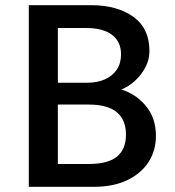

<svg xmlns="http://www.w3.org/2000/svg" viewBox="-20 -720 674 740"><path d="M91 0V-700H331.5Q432 -700 494 -655.2Q556 -610.5 556 -523.5Q556 -490 540.2 -460.2Q524.5 -430.5 499.5 -408Q474.5 -385.5 447.5 -375Q504.5 -357.5 542.8 -311Q581 -264.5 581 -196.5Q581 -139 552 -94.8Q523 -50.5 469.5 -25.2Q416 0 342.5 0ZM203 -88H323.5Q395.5 -88 430.5 -116.2Q465.5 -144.5 465.5 -201.5Q465.5 -258 430.2 -287.5Q395 -317 321.5 -317H203ZM203 -401H314Q354.5 -401 384 -414Q413.5 -427 430 -451.5Q446.5 -476 446.5 -510.5Q446.5 -559.5 411.8 -585.8Q377 -612 312.5 -612H203Z"/></svg>

Font: Geologica Roman
Style: Regular
Weight: 400
Designer: Sindre Bremnes, Frode Helland
Foundry: Monokrom Skriftforlag AS
Version: Version 1.010;gftools[0.9.28]